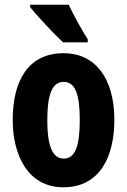

<svg xmlns="http://www.w3.org/2000/svg" viewBox="-20 -786 541 816"><path d="M272 -766H108V-756C134 -722 214 -637 248 -606H353V-619C333 -649 290 -726 272 -766ZM466 -276C466 -458 381 -560 251 -560C97 -560 34 -439 34 -276C34 -125 100 10 249 10C410 10 466 -129 466 -276ZM181 -275C181 -386 202 -438 251 -438C300 -438 319 -385 319 -276C319 -166 300 -112 251 -112C202 -112 181 -168 181 -275Z"/></svg>

Font: Noto Sans Khmer UI ExtraCondensed ExtraBold
Style: Regular
Weight: 800
Width: 2
Designer: Danh Hong and the Monotype Design Team
Foundry: Monotype Imaging Inc.
Version: Version 2.002